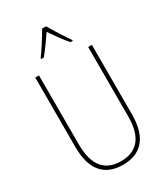

<svg xmlns="http://www.w3.org/2000/svg" viewBox="-230 -1052 1014 1163"><g transform="rotate(-30 277.0 -470.0)"><path d="M291 -950H263C239 -907 192 -833 166 -799V-793H184C214 -827 251 -882 277 -919C304 -880 340 -828 371 -793H387V-799C368 -825 316 -905 291 -950ZM475 -228V-714H449V-228C449 -72 379 -15 277 -15C169 -15 105 -79 105 -232V-714H79V-228C79 -66 150 10 277 10C390 10 475 -52 475 -228Z"/></g></svg>

Font: Noto Sans Ethiopic Condensed Thin
Style: Regular
Weight: 100
Width: 3
Designer: Monotype Design Team
Foundry: Monotype Imaging Inc.
Version: Version 2.102